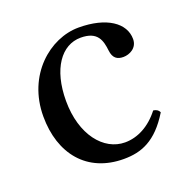

<svg xmlns="http://www.w3.org/2000/svg" viewBox="-90 -524 607 620"><g transform="rotate(-20 214.0 -214.5)"><path d="M398 -91C394 -100 386 -104 377 -105C343 -61 300 -39 257 -39C184 -39 123 -113 123 -230C123 -340 171 -406 237 -406C296 -406 304 -371 308 -336C311 -309 325 -300 346 -300C367 -300 395 -313 395 -344C395 -399 338 -439 242 -439C143 -439 37 -350 37 -208C37 -79 109 10 235 10C295 10 348 -9 398 -91Z"/></g></svg>

Font: Libertinus Math
Style: Regular
Weight: 400
Designer: Philipp H. Poll
Foundry: Khaled Hosny
Version: Version 6.2